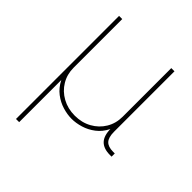

<svg xmlns="http://www.w3.org/2000/svg" viewBox="-205 -637 957 957"><g transform="rotate(45 273.0 -158.5)"><path d="M72.3 204.1V-522.5H94.7V-179.7Q94.7 -132.8 117.2 -95.5Q139.6 -58.1 179 -36.4Q218.3 -14.6 267.6 -14.6Q317.4 -14.6 356.4 -36.4Q395.5 -58.1 418 -95.5Q440.4 -132.8 440.4 -179.7V-522.5H462.9V-96.7Q462.9 -56.6 479 -39.6Q495.1 -22.5 530.3 -22.5H542V0H530.3Q485.4 0 462.9 -23.4Q440.4 -46.9 440.4 -96.7V-179.7H458Q458 -127.9 439.9 -92Q421.9 -56.2 393.1 -34.2Q364.3 -12.2 331.1 -2.2Q297.9 7.8 267.6 7.8Q237.3 7.8 204.1 -2.2Q170.9 -12.2 142.1 -34.2Q113.3 -56.2 95.2 -92Q77.1 -127.9 77.1 -179.7H94.7V204.1Z"/></g></svg>

Font: Inter 28pt Thin
Style: Regular
Weight: 250
Designer: Rasmus Andersson
Foundry: rsms
Version: Version 4.001;git-66647c0bb